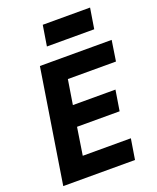

<svg xmlns="http://www.w3.org/2000/svg" viewBox="-169 -1045 938 1144"><g transform="rotate(-20 300.0 -472.5)"><path d="M144 -720H599L579 -590H274L249 -434H519L498 -304H228L201 -130H506L485 0H30ZM244 -945H544L523 -815H223Z"/></g></svg>

Font: JetBrains Mono ExtraBold
Style: Italic
Weight: 800
Designer: Philipp Nurullin, Konstantin Bulenkov
Foundry: JetBrains
Version: Version 1.000; ttfautohint (v1.8.3)